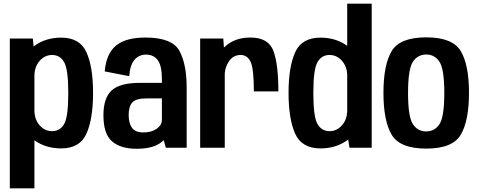

<svg xmlns="http://www.w3.org/2000/svg" viewBox="-20 -805 2606 1046"><path d="M33.5 221V-595H159L163 -552Q165.5 -554 168.5 -556Q230 -600 313.5 -600Q415 -600 451 -520.2Q487 -440.5 487 -299Q487 -157 451 -76.8Q415 3.5 313.5 3.5Q230 3.5 168.5 -40Q168 -40.5 167.5 -40.5V221ZM167.5 -200.5Q169 -153 195.5 -122.5Q224 -90.5 264 -90.5Q307 -90.5 329.5 -129.2Q352 -168 352 -298.5Q352 -427 329.5 -466.2Q307 -505.5 264 -505.5Q224 -505.5 195.5 -473Q169 -442 167.5 -396Z M883.5 0 872 -41.5Q867.5 -37 862.5 -33Q817.5 5.5 724.5 5.5Q637 5.5 590.2 -35Q543.5 -75.5 543.5 -177Q543.5 -272 588.8 -312.8Q634 -353.5 741 -353.5H862V-375Q862 -445.5 840 -476.5Q818 -507.5 775.5 -507.5Q737.5 -507.5 713 -479.5Q688.5 -451.5 684 -390L550.5 -416Q559 -513.5 612.5 -557Q666 -600.5 772 -600.5Q918 -600.5 957.5 -527.8Q997 -455 997 -327V0ZM862 -152.5V-269H779Q721 -269 701 -247Q681 -225 681 -179Q681 -133.5 699.2 -108.5Q717.5 -83.5 760.5 -83.5Q805.5 -83.5 833.8 -103.5Q862 -123.5 862 -152.5Z M1363 -307Q1363 -431 1345.2 -468.2Q1327.5 -505.5 1291 -505.5Q1250.5 -505.5 1227.5 -471Q1207.5 -441 1204.5 -406.5V0H1070.5V-595H1196.5L1200 -546Q1203 -549 1206.5 -552Q1260 -600.5 1344 -600.5Q1442 -600.5 1469.2 -528.5Q1496.5 -456.5 1496.5 -307Z M1884 0 1877 -45Q1874 -42.5 1870.5 -40Q1809 3.5 1726 3.5Q1624 3.5 1588 -76.8Q1552 -157 1552 -299Q1552 -440.5 1588 -520.2Q1624 -600 1726 -600Q1809 -600 1870.5 -556Q1871 -556 1871.5 -555.5V-785H2005V0ZM1871.5 -195.5V-401Q1869 -443.5 1843.5 -473Q1815.5 -505.5 1775 -505.5Q1732 -505.5 1709.5 -466.2Q1687 -427 1687 -298.5Q1687 -168.5 1709.5 -129.5Q1732 -90.5 1775 -90.5Q1815.5 -90.5 1843.5 -123Q1869 -152 1871.5 -195.5Z M2302 4.5Q2158 4.5 2113.5 -71.5Q2069 -147.5 2069 -299Q2069 -451 2113.5 -526.2Q2158 -601.5 2302 -601.5Q2446 -601.5 2490.5 -526.2Q2535 -451 2535 -299Q2535 -147.5 2490.5 -71.5Q2446 4.5 2302 4.5ZM2302 -89Q2348.5 -89 2374.5 -129Q2400.5 -169 2400.5 -298.5Q2400.5 -428 2374.5 -468Q2348.5 -508 2302 -508Q2255.5 -508 2229.2 -468Q2203 -428 2203 -298.5Q2203 -169 2229.2 -129Q2255.5 -89 2302 -89Z"/></svg>

Font: Anybody SemiBold
Style: Regular
Weight: 600
Designer: Tyler Finck
Foundry: Etcetera Type Company
Version: Version 1.010; ttfautohint (v1.8.3) -l 8 -r 50 -G 200 -x 14 